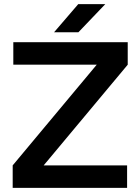

<svg xmlns="http://www.w3.org/2000/svg" viewBox="-20 -903 675 923"><path d="M41 0V-108L445 -592H44V-700H594V-592L190 -108H591V0ZM240 -748 356 -883H486L357 -748Z"/></svg>

Font: Figtree SemiBold
Style: Regular
Weight: 600
Designer: Erik Kennedy
Foundry: Erik Kennedy
Version: Version 2.001; ttfautohint (v1.8.4.7-5d5b);gftools[0.9.27]